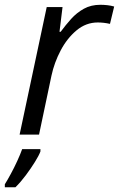

<svg xmlns="http://www.w3.org/2000/svg" viewBox="-54 -565 499 806"><path d="M28.3 0 142.1 -535.2H208.5L195.8 -431.6H200.7Q221.2 -459.5 244.6 -485.6Q268.1 -511.7 298.1 -528.3Q328.1 -544.9 367.2 -544.9Q381.8 -544.9 397 -543.2Q412.1 -541.5 425.3 -537.6L407.7 -464.8Q381.3 -470.7 356.4 -470.7Q307.1 -470.7 267.3 -437.5Q227.5 -404.3 200.7 -353.3Q173.8 -302.2 162.1 -247.6L109.9 0ZM-33.7 221.2V208.5Q-22.9 191.4 -8.8 165.3Q5.4 139.2 18.3 111.1Q31.2 83 39.1 61H115.7V70.8Q109.4 87.9 92.5 115Q75.7 142.1 54.2 170.9Q32.7 199.7 10.7 221.2Z"/></svg>

Font: Open Sans
Style: Italic
Weight: 400
Italic angle: -12°
Designer: Monotype Design Team
Foundry: Monotype Imaging Inc.
Version: Version 3.000; ttfautohint (v1.8.4)